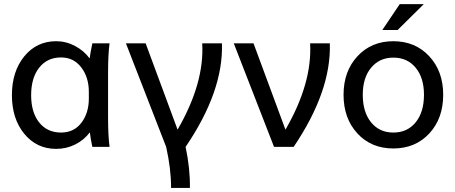

<svg xmlns="http://www.w3.org/2000/svg" viewBox="-20 -716 2218 936"><path d="M38.1 -252Q38.1 -367.7 98.4 -441.4Q158.7 -515.1 253.9 -515.1Q302.2 -515.1 345.7 -491.9Q389.2 -468.8 417 -431.2Q419.9 -454.6 430.2 -504.9H514.2Q506.8 -452.1 506.8 -359.9V-145Q506.8 -52.7 514.2 0H430.2Q421.9 -37.6 418 -70.8Q389.2 -32.7 346.2 -11.5Q303.2 9.8 253.9 9.8Q158.7 9.8 98.4 -63.7Q38.1 -137.2 38.1 -252ZM413.1 -235.8V-268.1Q413.1 -339.4 376 -387.7Q338.9 -436 277.8 -436Q210.4 -436 171.1 -386.2Q131.8 -336.4 131.8 -252Q131.8 -168 171.1 -118.9Q210.4 -69.8 277.8 -69.8Q340.3 -69.8 376.7 -117.4Q413.1 -165 413.1 -235.8Z M790 0 593.8 -504.9H689.9L845.7 -84Q977.1 -311 965.8 -504.9H1062Q1069.8 -272 884.8 0Q907.2 105.5 905.8 200.2H814Q814 106 790 0Z M1315.9 0 1119.6 -504.9H1215.8L1371.6 -84Q1502.9 -311 1491.7 -504.9H1587.9Q1595.7 -272.5 1411.6 0Z M2140.6 -253.9Q2140.6 -138.7 2072.8 -65.4Q2004.9 7.8 1897.5 7.8Q1790 7.8 1722.4 -65.4Q1654.8 -138.7 1654.8 -253.9Q1654.8 -368.7 1722.7 -441.9Q1790.5 -515.1 1897.5 -515.1Q2004.4 -515.1 2072.5 -441.9Q2140.6 -368.7 2140.6 -253.9ZM1748.5 -253.9Q1748.5 -169.4 1789.1 -119.6Q1829.6 -69.8 1897.5 -69.8Q1965.8 -69.8 2006.3 -119.6Q2046.9 -169.4 2046.9 -253.9Q2046.9 -336.9 2006.3 -386Q1965.8 -435.1 1897.5 -435.1Q1830.1 -435.1 1789.3 -386Q1748.5 -336.9 1748.5 -253.9ZM1928.7 -695.8H2045.9L1918.5 -569.8H1843.8Z"/></svg>

Font: LT Superior Med
Style: Regular
Weight: 500
Designer: Daniel Lyons
Foundry: LyonsType
Version: Version 1.000